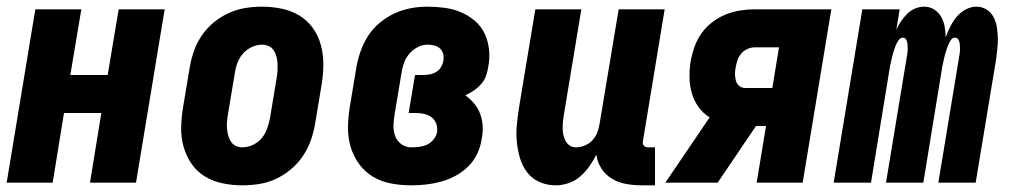

<svg xmlns="http://www.w3.org/2000/svg" viewBox="-20 -548 3040 576"><path d="M0 0 86 -520H224L191 -323H303L336 -520H474L388 0H250L284 -209H172L138 0Z M707 8Q677 8 648 2Q619 -4 595 -18.5Q571 -33 555 -56Q539 -79 531 -107Q523 -135 523.5 -164.5Q524 -194 529 -225L549 -345Q553 -369 561.5 -394Q570 -419 585 -441Q600 -463 621 -480.5Q642 -498 666.5 -509Q691 -520 716 -524Q741 -528 766 -528Q796 -528 825 -522Q854 -516 878 -501.5Q902 -487 918.5 -464Q935 -441 942.5 -413Q950 -385 950 -355.5Q950 -326 945 -295L925 -175Q921 -151 912 -126Q903 -101 888 -79Q873 -57 852 -39.5Q831 -22 807 -11Q783 0 757.5 4Q732 8 707 8ZM707 -106Q723 -106 739 -113.5Q755 -121 765.5 -134Q776 -147 781.5 -162.5Q787 -178 790 -194L810 -314Q812 -325 812.5 -336Q813 -347 812.5 -357.5Q812 -368 809.5 -378Q807 -388 801.5 -396.5Q796 -405 786.5 -409.5Q777 -414 766 -414Q750 -414 734.5 -406.5Q719 -399 708 -386Q697 -373 691.5 -357.5Q686 -342 684 -326L664 -206Q662 -195 661 -184Q660 -173 661 -162.5Q662 -152 664.5 -142Q667 -132 672.5 -123.5Q678 -115 687 -110.5Q696 -106 707 -106Z M1214 8Q1183 8 1153.5 2.5Q1124 -3 1099.5 -17.5Q1075 -32 1058 -55Q1041 -78 1032.5 -105.5Q1024 -133 1024 -163.5Q1024 -194 1029 -225L1049 -345Q1053 -369 1061.5 -393.5Q1070 -418 1084 -440Q1098 -462 1119 -479.5Q1140 -497 1164 -508Q1188 -519 1213 -523.5Q1238 -528 1262 -528Q1288 -528 1314 -524.5Q1340 -521 1362.5 -511.5Q1385 -502 1404 -486Q1423 -470 1433.5 -448Q1444 -426 1447 -400.5Q1450 -375 1445 -349Q1443 -335 1438.5 -321.5Q1434 -308 1424 -296.5Q1414 -285 1401.5 -276.5Q1389 -268 1376 -262Q1390 -252 1402 -238Q1414 -224 1420.5 -206.5Q1427 -189 1428 -169.5Q1429 -150 1425 -131Q1422 -109 1412 -87.5Q1402 -66 1385 -49Q1368 -32 1346.5 -20.5Q1325 -9 1303 -3Q1281 3 1258.5 5.5Q1236 8 1214 8ZM1214 -106Q1226 -106 1238 -107.5Q1250 -109 1261 -114Q1272 -119 1280.5 -129.5Q1289 -140 1291 -151Q1293 -164 1289 -176Q1285 -188 1275.5 -195.5Q1266 -203 1253.5 -206Q1241 -209 1228 -209H1206L1225 -323H1247Q1257 -323 1267.5 -324.5Q1278 -326 1287.5 -331.5Q1297 -337 1302.5 -346Q1308 -355 1310 -365Q1312 -376 1309.5 -386Q1307 -396 1300 -402.5Q1293 -409 1283 -411.5Q1273 -414 1262 -414Q1247 -414 1232 -406Q1217 -398 1206.5 -385Q1196 -372 1191 -356.5Q1186 -341 1184 -326L1164 -206Q1161 -189 1160.5 -172Q1160 -155 1165.5 -140Q1171 -125 1184 -115.5Q1197 -106 1214 -106Z M1647 8Q1621 8 1598.5 -2Q1576 -12 1561.5 -31Q1547 -50 1540 -73.5Q1533 -97 1530.5 -122Q1528 -147 1530.5 -173Q1533 -199 1537 -225L1586 -520H1724L1672 -206Q1670 -195 1669 -185Q1668 -175 1668 -164.5Q1668 -154 1670 -144Q1672 -134 1676.5 -125.5Q1681 -117 1689 -111.5Q1697 -106 1708 -106Q1721 -106 1734.5 -111.5Q1748 -117 1757.5 -127.5Q1767 -138 1772 -151Q1777 -164 1779 -178L1836 -520H1974L1909 -126Q1908 -122 1908.5 -118Q1909 -114 1911.5 -111Q1914 -108 1917.5 -107Q1921 -106 1925 -106H1945V8H1906Q1882 8 1859 4Q1836 0 1816.5 -11.5Q1797 -23 1784.5 -42Q1772 -61 1769 -84Q1760 -66 1748 -49Q1736 -32 1720.5 -18.5Q1705 -5 1685.5 1.5Q1666 8 1647 8Z M1976 0 2109 -196Q2089 -208 2075.5 -227Q2062 -246 2055.5 -268.5Q2049 -291 2048.5 -315.5Q2048 -340 2052 -365Q2056 -386 2063.5 -407.5Q2071 -429 2084.5 -448Q2098 -467 2117 -481.5Q2136 -496 2157 -504.5Q2178 -513 2200 -516.5Q2222 -520 2244 -520H2474L2388 0H2250L2278 -170H2248L2133 0ZM2297 -284 2317 -406H2244Q2233 -406 2222 -401Q2211 -396 2203.5 -387Q2196 -378 2192.5 -367.5Q2189 -357 2187 -346Q2185 -336 2185 -326Q2185 -316 2187.5 -306.5Q2190 -297 2197.5 -290.5Q2205 -284 2216 -284Z M2481 0 2567 -520H2679L2669 -459Q2675 -472 2683 -484Q2691 -496 2701.5 -506.5Q2712 -517 2725.5 -522.5Q2739 -528 2753 -528Q2769 -528 2782.5 -519.5Q2796 -511 2803.5 -497.5Q2811 -484 2814 -468Q2817 -452 2817 -436Q2823 -452 2830.5 -467.5Q2838 -483 2849.5 -497Q2861 -511 2877 -519.5Q2893 -528 2909 -528Q2926 -528 2939.5 -519.5Q2953 -511 2960.5 -497Q2968 -483 2970.5 -467Q2973 -451 2973.5 -434.5Q2974 -418 2972 -401.5Q2970 -385 2968 -368L2907 0H2795L2859 -387Q2860 -394 2860 -401Q2860 -408 2859.5 -415Q2859 -422 2855.5 -428.5Q2852 -435 2845 -435Q2837 -435 2832 -427Q2827 -419 2824 -411.5Q2821 -404 2818.5 -396Q2816 -388 2814 -380.5Q2812 -373 2810.5 -365Q2809 -357 2807 -349L2750 0H2638L2702 -387Q2703 -394 2703 -401Q2703 -408 2702.5 -415Q2702 -422 2699 -428.5Q2696 -435 2688 -435Q2681 -435 2675.5 -427Q2670 -419 2667 -411.5Q2664 -404 2661.5 -396Q2659 -388 2657 -380.5Q2655 -373 2653.5 -365Q2652 -357 2650 -349L2593 0Z"/></svg>

Font: Iosevka Heavy
Style: Italic
Weight: 900
Italic angle: -9°
Monospace: yes
Designer: Belleve Invis
Foundry: Belleve Invis
Version: Version 32.5.0; ttfautohint (v1.8.4)